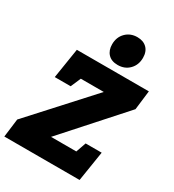

<svg xmlns="http://www.w3.org/2000/svg" viewBox="-240 -1099 1108 1224"><g transform="rotate(30 314.0 -486.5)"><path d="M-13 0 4 -135 394 -563H225L193 -489H76L111 -710H641L624 -569L246 -147H432L458 -221H576L541 0ZM384 -756Q338 -756 313 -782.5Q288 -809 288 -853Q288 -906 321.5 -939.5Q355 -973 406 -973Q450 -973 476 -947.5Q502 -922 502 -876Q502 -824 469 -790Q436 -756 384 -756Z"/></g></svg>

Font: Bitter Black
Style: Italic
Weight: 900
Italic angle: -9°
Designer: Sol Matas, and Bitter project Authors
Foundry: Sol Matas
Version: Version 2.001